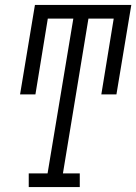

<svg xmlns="http://www.w3.org/2000/svg" viewBox="-20 -755 550 775"><path d="M96 0V-55H172L276 -680H173L123 -374H61L121 -735H510L450 -374H389L439 -680H337L234 -55H302V0Z"/></svg>

Font: Iosevka Slab Light Oblique
Style: Regular
Weight: 300
Italic angle: -9°
Monospace: yes
Designer: Belleve Invis
Foundry: Belleve Invis
Version: Version 11.1.1; ttfautohint (v1.8.3)